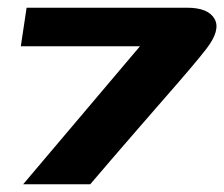

<svg xmlns="http://www.w3.org/2000/svg" viewBox="-20 -478 581 498"><path d="M40 0 343 -358H34L49 -458H465Q520 -458 536.5 -429Q553 -400 515 -351Q502 -334 474.5 -301.5Q447 -269 411 -228Q375 -187 337.5 -143.5Q300 -100 267.5 -62.5Q235 -25 214 0Z"/></svg>

Font: Genos ExtraBold
Style: Italic
Weight: 800
Italic angle: -8°
Version: Version 1.010